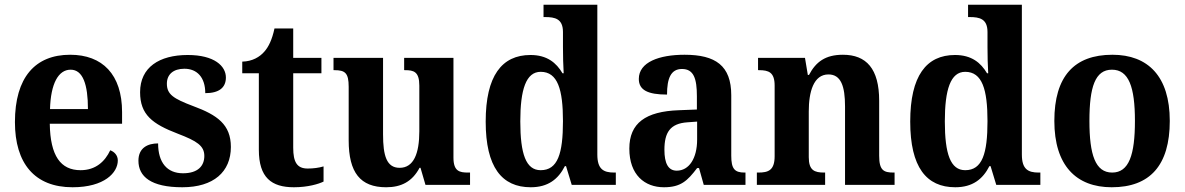

<svg xmlns="http://www.w3.org/2000/svg" viewBox="-20 -780 4998 810"><path d="M286 10C421 10 477 -52 477 -103C477 -125 462 -140 445 -146C423 -99 384 -62 320 -62C236 -62 192 -122 190 -258H495V-307C495 -466 412 -549 276 -549C128 -549 43 -453 43 -265C43 -91 126 10 286 10ZM351 -320H191C194 -427 226 -486 278 -486C330 -486 351 -423 351 -320Z M749 10C881 10 954 -55 954 -160C954 -255 896 -295 796 -332C711 -364 684 -382 684 -427C684 -466 711 -490 758 -490C811 -490 846 -454 846 -387C905 -387 933 -411 933 -453C933 -501 885 -548 772 -548C652 -548 571 -496 571 -391C571 -296 623 -257 730 -216C811 -185 842 -165 842 -122C842 -80 815 -49 752 -49C685 -49 647 -94 647 -175C604 -175 564 -157 564 -102C564 -35 617 10 749 10Z M1220 10C1279 10 1325 -4 1345 -14V-78C1325 -72 1302 -69 1278 -69C1233 -69 1217 -96 1217 -157V-471H1336V-536H1217V-660H1138C1128 -613 1113 -582 1095 -562C1076 -540 1045 -521 1002 -520V-471H1072V-148C1072 -31 1125 10 1220 10Z M1609 10C1673 10 1719 -14 1750 -72H1754L1775 0H1963V-52H1955C1919 -52 1893 -57 1893 -115V-536H1685V-484H1689C1725 -484 1749 -478 1749 -419V-226C1749 -132 1725 -72 1666 -72C1611 -72 1596 -123 1596 -213V-536H1387V-484H1391C1436 -484 1451 -472 1451 -414V-188C1451 -52 1500 10 1609 10Z M2219 10C2292 10 2335 -24 2363 -79H2368L2392 0H2578V-52H2571C2526 -52 2500 -66 2500 -128V-760H2273V-708H2280C2321 -708 2355 -701 2355 -645V-582C2355 -545 2356 -502 2358 -471H2353C2327 -515 2288 -548 2218 -548C2097 -548 2029 -460 2029 -267C2029 -75 2097 10 2219 10ZM2261 -62C2199 -62 2175 -130 2175 -268C2175 -402 2199 -477 2261 -477C2333 -477 2355 -402 2355 -269C2355 -132 2333 -62 2261 -62Z M2781 10C2852 10 2880 -17 2921 -71H2929L2949 0H3125V-52H3121C3079 -52 3065 -68 3065 -123V-378C3065 -503 2999 -549 2868 -549C2761 -549 2675 -518 2675 -447C2675 -400 2713 -381 2794 -381C2794 -449 2810 -489 2857 -489C2907 -489 2920 -448 2920 -374V-318L2844 -315C2704 -310 2635 -261 2635 -153C2635 -42 2700 10 2781 10ZM2835 -60C2799 -60 2783 -91 2783 -148C2783 -221 2807 -259 2880 -264L2921 -267V-191C2921 -112 2887 -60 2835 -60Z M3173 0H3461V-52H3457C3416 -52 3392 -61 3392 -117V-310C3392 -392 3412 -466 3475 -466C3528 -466 3545 -416 3545 -331V0H3754V-52H3750C3708 -52 3689 -61 3689 -123V-355C3689 -490 3635 -549 3536 -549C3462 -549 3422 -519 3393 -464H3388L3376 -536H3178V-484H3182C3223 -484 3248 -475 3248 -419V-121C3248 -61 3221 -52 3179 -52H3173Z M4010 10C4083 10 4126 -24 4154 -79H4159L4183 0H4369V-52H4362C4317 -52 4291 -66 4291 -128V-760H4064V-708H4071C4112 -708 4146 -701 4146 -645V-582C4146 -545 4147 -502 4149 -471H4144C4118 -515 4079 -548 4009 -548C3888 -548 3820 -460 3820 -267C3820 -75 3888 10 4010 10ZM4052 -62C3990 -62 3966 -130 3966 -268C3966 -402 3990 -477 4052 -477C4124 -477 4146 -402 4146 -269C4146 -132 4124 -62 4052 -62Z M4670 10C4831 10 4915 -82 4915 -270C4915 -458 4823 -549 4673 -549C4512 -549 4428 -458 4428 -270C4428 -82 4520 10 4670 10ZM4672 -52C4601 -52 4576 -127 4576 -270C4576 -413 4600 -486 4671 -486C4742 -486 4768 -413 4768 -270C4768 -127 4743 -52 4672 -52Z"/></svg>

Font: Noto Serif SemiCondensed
Style: Bold
Weight: 700
Width: 4
Designer: Monotype Design Team
Foundry: Monotype Imaging Inc.
Version: Version 2.015